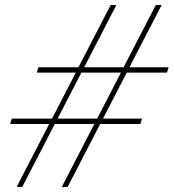

<svg xmlns="http://www.w3.org/2000/svg" viewBox="-20 -735 683 755"><path d="M532 -247.5H374L246 0H223L351 -247.5H195.5L67.5 0H45.5L173.5 -247.5H20L26.5 -268.5H184.5L278 -449.5H124.5L131 -470.5H288.5L415 -715H437.5L311 -470.5H466L592.5 -715H615.5L489 -470.5H643L636.5 -449.5H478.5L385 -268.5H538.5ZM206.5 -268.5H362L455.5 -449.5H300Z"/></svg>

Font: Newsreader Display ExtraLight
Style: Italic
Weight: 275
Italic angle: -17°
Designer: Hugues Gentile
Foundry: Production Type
Version: Version 1.001